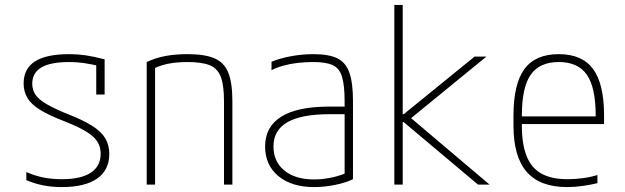

<svg xmlns="http://www.w3.org/2000/svg" viewBox="-20 -750 2540 780"><path d="M231 10Q191 10 155.5 3Q120 -4 87 -18V-51Q121 -36 156 -29Q191 -22 231 -22Q309 -22 349 -48.5Q389 -75 389 -126Q389 -154 375 -175.5Q361 -197 328.5 -216.5Q296 -236 240 -258Q180 -281 144 -303Q108 -325 92 -351Q76 -377 76 -411Q76 -471 122 -500.5Q168 -530 261 -530Q295 -530 326.5 -525.5Q358 -521 405 -509V-366H371V-507L391 -480Q348 -490 320 -494Q292 -498 262 -498Q185 -498 148 -476Q111 -454 111 -410Q111 -385 124 -365.5Q137 -346 168.5 -327.5Q200 -309 254 -287Q316 -263 353.5 -239.5Q391 -216 407.5 -188.5Q424 -161 424 -125Q424 -59 374.5 -24.5Q325 10 231 10Z M576 -498Q612 -515 652 -522.5Q692 -530 742 -530Q812 -530 851.5 -513Q891 -496 907.5 -454.5Q924 -413 924 -340V0H890V-339Q890 -402 877.5 -436.5Q865 -471 833 -484.5Q801 -498 742 -498Q713 -498 687.5 -495Q662 -492 640 -485.5Q618 -479 595 -467L610 -490V0H576Z M1256 10Q1165 10 1111 -34.5Q1057 -79 1057 -155Q1057 -235 1122.5 -276Q1188 -317 1318 -317H1397V-286H1319Q1204 -286 1147.5 -253.5Q1091 -221 1091 -155Q1091 -93 1135.5 -57Q1180 -21 1256 -21Q1292 -21 1330.5 -29.5Q1369 -38 1394 -51L1380 -26V-340Q1380 -403 1369.5 -438Q1359 -473 1331.5 -485.5Q1304 -498 1252 -498Q1220 -498 1189.5 -494.5Q1159 -491 1132 -483.5Q1105 -476 1083 -465V-499Q1116 -513 1161.5 -521.5Q1207 -530 1254 -530Q1316 -530 1350.5 -513Q1385 -496 1399.5 -454.5Q1414 -413 1414 -340V-22Q1386 -8 1342 1Q1298 10 1256 10Z M1582 0V-730H1616V-286H1620L1908 -520H1956L1650 -270L1969 0H1922L1620 -254H1616V0Z M2284 10Q2174 10 2120 -51.5Q2066 -113 2066 -240V-280Q2066 -409 2110.5 -469.5Q2155 -530 2250 -530Q2345 -530 2389.5 -469.5Q2434 -409 2434 -280V-246H2083V-277H2411L2400 -263V-279Q2400 -395 2364 -446.5Q2328 -498 2250 -498Q2172 -498 2136 -446.5Q2100 -395 2100 -279V-241Q2100 -164 2119.5 -115.5Q2139 -67 2180 -44.5Q2221 -22 2285 -22Q2315 -22 2346.5 -26Q2378 -30 2407 -39V-6Q2379 1 2346 5.5Q2313 10 2284 10Z"/></svg>

Font: M PLUS Code Latin ExtraLight
Style: Regular
Weight: 250
Designer: Coji Morishita
Foundry: UNDERFOREST DESIGN
Version: Version 1.002; ttfautohint (v1.8.3)